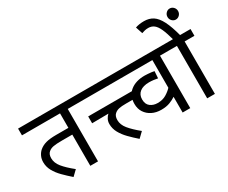

<svg xmlns="http://www.w3.org/2000/svg" viewBox="-133 -1315 2078 1747"><g transform="rotate(-30 906.0 -442.0)"><path d="M481 -551V0H400V-328H291Q230 -328 199.5 -322Q169 -316 150 -299Q126 -280 126 -237Q126 -188 163 -142.5Q200 -97 271 -40L217 12Q171 -28 131.5 -68Q92 -108 68.5 -151Q45 -194 45 -242Q45 -277 58.5 -305Q72 -333 93 -351Q122 -376 163 -387.5Q204 -399 272 -399H400V-551H0V-622H584V-551Z M570 -622H1065V-551H570ZM1081 -399V-328H965Q916 -328 889.5 -322Q863 -316 844 -299Q821 -279 821 -237Q821 -188 858 -142.5Q895 -97 965 -40L911 12Q865 -28 826 -68Q787 -108 763.5 -151Q740 -194 740 -242Q740 -270 752 -292.5Q764 -315 780 -329L608 -327V-399Z M1554 -551H1450V0H1370V-165Q1344 -147 1306.5 -132.5Q1269 -118 1216 -118Q1162 -118 1120 -139Q1078 -160 1053.5 -197.5Q1029 -235 1029 -286Q1029 -372 1086.5 -418Q1144 -464 1238 -464Q1251 -464 1270.5 -462.5Q1290 -461 1308.5 -459Q1327 -457 1337 -454L1332 -381Q1313 -385 1289 -388Q1265 -391 1242 -391Q1180 -391 1145 -364Q1110 -337 1110 -287Q1110 -236 1141.5 -212Q1173 -188 1218 -188Q1270 -188 1307.5 -210.5Q1345 -233 1370 -260V-551H983V-622H1554Z M1709 -551V0H1628V-551H1539V-622H1812V-551ZM1629 -615Q1608 -694 1587.5 -739.5Q1567 -785 1542 -804Q1517 -823 1483 -823Q1461 -823 1444 -818.5Q1427 -814 1413 -809L1389 -882Q1428 -896 1480 -896Q1534 -896 1573.5 -870.5Q1613 -845 1644.5 -783.5Q1676 -722 1704 -615ZM1685 -821Q1685 -845 1701.5 -862Q1718 -879 1740 -879Q1763 -879 1779.5 -862Q1796 -845 1796 -821Q1796 -797 1779.5 -780Q1763 -763 1740 -763Q1718 -763 1701.5 -780Q1685 -797 1685 -821Z"/></g></svg>

Font: Noto Sans Historical
Style: Regular
Weight: 400
Designer: Monotype Design Team
Foundry: Monotype Imaging Inc.
Version: Version 2.013; ttfautohint (v1.8.4.7-5d5b)